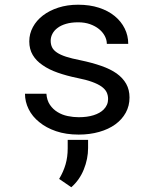

<svg xmlns="http://www.w3.org/2000/svg" viewBox="-20 -558 640 810"><path d="M436 -140.1Q436 -127.4 431.2 -116.2Q426.3 -105 417 -95.7Q401.9 -80.6 375 -72Q348.1 -63.5 312 -63.5Q289.1 -63.5 265.6 -68.4Q242.2 -73.2 223.1 -85Q203.6 -96.7 190.7 -115.7Q177.7 -134.8 175.8 -162.6H85.4Q85.4 -128.9 100.8 -97.7Q116.2 -66.4 145.5 -43Q174.3 -19 216.3 -4.6Q258.3 9.8 312 9.8Q358.9 9.8 398.4 -1.5Q438 -12.7 466.3 -33.2Q494.6 -53.7 510.5 -82.5Q526.4 -111.3 526.4 -146.5Q526.4 -179.2 512.5 -204.1Q498.5 -229 472.2 -248Q445.8 -266.6 407.2 -280Q368.7 -293.5 319.8 -303.7Q282.7 -311 258.5 -318.8Q234.4 -326.7 220.2 -336.4Q205.6 -346.2 199.7 -358.4Q193.8 -370.6 193.8 -386.2Q193.8 -401.4 201.2 -415.5Q208.5 -429.7 223.1 -440.4Q237.3 -451.2 259 -457.5Q280.8 -463.9 309.6 -463.9Q337.4 -463.9 359.6 -456.1Q381.8 -448.2 397.5 -435.5Q413.1 -422.9 421.9 -406.5Q430.7 -390.1 430.7 -373H521Q521 -407.7 506.1 -437.7Q491.2 -467.8 463.9 -490.2Q436.5 -512.7 397.5 -525.4Q358.4 -538.1 309.6 -538.1Q264.2 -538.1 226.3 -525.9Q188.5 -513.7 161.1 -492.7Q133.8 -471.7 118.7 -443.6Q103.5 -415.5 103.5 -383.3Q103.5 -350.6 118.2 -325.9Q132.8 -301.3 159.7 -283.2Q186 -264.6 223.4 -251.5Q260.7 -238.3 306.2 -229Q343.3 -221.7 368.2 -212.6Q393.1 -203.6 408.2 -192.9Q423.3 -182.1 429.7 -169.2Q436 -156.2 436 -140.1ZM351.6 66.4V32.2H265.6V67.9Q265.6 104.5 256.6 135.5Q247.6 166.5 229.5 196.8L280.8 231.9Q315.4 201.7 333.5 157Q351.6 112.3 351.6 66.4Z"/></svg>

Font: RobotoMono Nerd Font
Style: Regular
Weight: 400
Monospace: yes
Designer: Google
Version: Version 3.000;Nerd Fonts 3.2.1